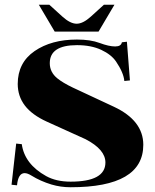

<svg xmlns="http://www.w3.org/2000/svg" viewBox="-20 -789 661 820"><path d="M500.5 -608.4 522 -610.8 534.9 -445.6 511 -443.1Q507.8 -478.5 475.8 -525.9Q455.6 -555.9 412.5 -576Q369.4 -596.2 308.6 -596.2Q192.6 -596.2 192.6 -519.3Q192.6 -480.7 224.6 -454.6Q248.3 -435.3 291.3 -414.8L467 -332.8Q591.8 -274.2 592 -170.7Q592 10.7 281.5 10.7Q239 10.7 199.7 -1Q153.1 -15.1 114.3 -39.1Q97.4 -49.6 85.2 -49.6Q57.6 -49.6 52.7 2.4L29.3 0L49.1 -175.8L73 -173.3Q85 -88.1 177.2 -36.9Q220 -13.2 281.5 -13.2Q430.2 -13.2 430.2 -95Q430.2 -150.6 345.2 -194.6L179.9 -269.5Q116.5 -298.3 85.9 -338.6Q55.9 -378.2 55.7 -430.2Q55.7 -521.2 127.7 -570.8Q199.5 -620.1 308.6 -620.1Q366.5 -620.1 405.5 -605.5Q445.3 -590.6 471.9 -590.6Q497.3 -590.6 500.5 -608.4ZM213.6 -654.1 145.8 -768.8H190.7L246.3 -718.3Q280 -687.7 307.4 -687.7Q334.5 -687.7 368.2 -718.3L423.8 -768.8H468.8L400.9 -654.1Z"/></svg>

Font: itsadzoke
Style: Regular
Weight: 700
Width: 7
Version: Version 0.45